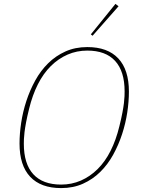

<svg xmlns="http://www.w3.org/2000/svg" viewBox="-20 -951 722 983"><path d="M293 -6Q347 -6 394 -26.5Q441 -47 479.5 -85Q518 -123 546 -178.5Q574 -234 591 -304Q601 -344 606.5 -373Q612 -402 614.5 -423Q617 -444 617.5 -458.5Q618 -473 618 -483Q618 -586 569.5 -639Q521 -692 427 -692Q373 -692 326 -671.5Q279 -651 240.5 -613Q202 -575 174 -519.5Q146 -464 129 -394Q119 -354 113.5 -324.5Q108 -295 105.5 -274Q103 -253 102.5 -239Q102 -225 102 -215Q102 -112 150.5 -59Q199 -6 293 -6ZM293 12Q189 12 134.5 -46Q80 -104 80 -216Q80 -267 88.5 -323Q97 -379 115 -434Q133 -489 160.5 -539Q188 -589 226.5 -627Q265 -665 315 -687.5Q365 -710 427 -710Q531 -710 585.5 -652Q640 -594 640 -482Q640 -431 631.5 -375Q623 -319 605 -264Q587 -209 559.5 -159Q532 -109 493.5 -71Q455 -33 405 -10.5Q355 12 293 12ZM445 -775 571 -931 587 -919 454 -768Z"/></svg>

Font: IBM Plex Serif Thin
Style: Italic
Weight: 100
Italic angle: -14°
Designer: Mike Abbink, Paul van der Laan, Pieter van Rosmalen
Foundry: Bold Monday
Version: Version 3.001